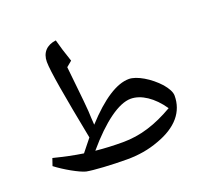

<svg xmlns="http://www.w3.org/2000/svg" viewBox="-117 -947 1012 950"><g transform="rotate(-20 388.5 -472.0)"><path d="M398 -135C457 -135 513 -144 566 -164C673 -202 726 -267 726 -351C726 -370 714 -392 693 -417C647 -468 582 -506 541 -506C477 -506 397 -455 303 -352C301 -377 300 -401 299 -425C293 -503 285 -563 275 -665L304 -689C287 -739 276 -774 267 -809C217 -803 189 -772 189 -724C189 -676 213 -537 259 -301C242 -280 225 -258 207 -236C159 -243 108 -254 52 -268L39 -230C83 -196 154 -156 186 -148C220 -141 318 -135 398 -135ZM408 -222C361 -222 313 -224 264 -229C364 -347 453 -411 516 -411C570 -411 630 -372 677 -303C584 -249 499 -222 408 -222Z"/></g></svg>

Font: Noto Naskh Arabic UI Medium
Style: Regular
Weight: 500
Designer: Monotype Design Team, David Williams, Mohamad Dakak and Nizar Qandah
Foundry: Monotype Imaging Inc.
Version: Version 2.014